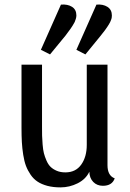

<svg xmlns="http://www.w3.org/2000/svg" viewBox="-20 -790 565 832"><path d="M244.1 -770Q272.9 -772.5 292 -760.5Q311 -748.5 311 -723.1Q311 -716.3 308.6 -708.3Q306.2 -700.2 303.5 -694.3Q300.8 -688.5 294.4 -678.5Q288.1 -668.5 285.2 -664.6Q282.2 -660.6 273.9 -649.4Q265.6 -638.2 264.2 -636.2L196.8 -554.2L157.2 -574.2ZM397.9 -770Q426.3 -772.5 445.6 -760.3Q464.8 -748 464.8 -723.1Q464.8 -718.8 464.1 -713.9Q463.4 -709 461.2 -703.6Q459 -698.2 457.3 -694.1Q455.6 -689.9 451.4 -683.6Q447.3 -677.2 445.3 -674.1Q443.4 -670.9 438.2 -663.8Q433.1 -656.7 431.4 -654.5Q429.7 -652.3 423.8 -645Q418 -637.7 417 -636.2L350.1 -554.2L311 -574.2ZM445.8 -74.2Q445.8 -28.8 477.1 -17.1Q465.8 15.1 425.8 15.1Q400.4 15.1 384 -1.7Q367.7 -18.6 367.2 -45.9Q352.1 -13.7 316.7 4.2Q281.2 22 242.2 22Q210.4 22 185.5 15.4Q160.6 8.8 143.1 -2.7Q125.5 -14.2 112.8 -32.7Q100.1 -51.3 92.5 -71.3Q85 -91.3 80.6 -119.4Q76.2 -147.5 74.7 -174.1Q73.2 -200.7 73.2 -235.8V-509.8H162.1V-241.2Q162.1 -216.8 162.4 -202.4Q162.6 -188 164.6 -164.3Q166.5 -140.6 170.2 -126.2Q173.8 -111.8 181.4 -94.2Q189 -76.7 199.5 -66.7Q210 -56.6 226.1 -49.8Q242.2 -43 263.2 -43Q308.1 -43 332 -76.7Q356 -110.4 356 -162.1V-509.8H445.8Z"/></svg>

Font: Sansita Light
Style: Regular
Weight: 300
Designer: Pablo Cosgaya
Foundry: Omnibus-Type
Version: Version 1.006;hotconv 1.0.109;makeotfexe 2.5.65596